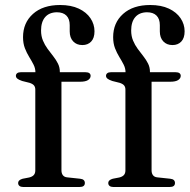

<svg xmlns="http://www.w3.org/2000/svg" viewBox="-20 -747 760 767"><path d="M225.5 -66.5Q225.5 -54.5 231.2 -47Q237 -39.5 248.5 -38.5L300 -33Q310 -32 314.5 -27.5Q319 -23 319 -16Q319 0 298 0H72.5Q63 0 57.8 -4.2Q52.5 -8.5 52.5 -15.5Q52.5 -22 57 -26.2Q61.5 -30.5 70.5 -33L96.5 -38Q109 -41 115 -47.8Q121 -54.5 121 -66V-389Q121 -399 116.2 -405.2Q111.5 -411.5 98.5 -416L68.5 -423.5Q54 -428.5 48.8 -433.2Q43.5 -438 43.5 -444Q43.5 -450.5 48.5 -454.5Q53.5 -458.5 63 -458.5H144.5L121.5 -441.5V-458Q121.5 -474 114 -488.8Q106.5 -503.5 96.8 -519.2Q87 -535 79.5 -554.2Q72 -573.5 72 -598.5Q72 -656 111.8 -691.5Q151.5 -727 220 -727Q264 -727 294.8 -712.5Q325.5 -698 341.5 -674Q357.5 -650 357.5 -622Q357.5 -595 344.2 -581Q331 -567 309 -567Q286 -567 272.2 -581.8Q258.5 -596.5 258.5 -621.5V-646.5Q258.5 -671.5 245.2 -684.8Q232 -698 207 -698Q176.5 -697.5 160.2 -678.5Q144 -659.5 144 -625Q144 -603 151.5 -585Q159 -567 170.2 -551.8Q181.5 -536.5 192.8 -522.2Q204 -508 211.5 -493Q219 -478 219 -460.5V-440.5L205.5 -458.5H321.5Q331.5 -458.5 336.8 -454.8Q342 -451 342 -444Q342 -434 331.8 -427.2Q321.5 -420.5 300 -420.5H225.5ZM585.5 -66.5Q585.5 -54.5 591.2 -47Q597 -39.5 608.5 -38.5L660 -33Q670 -32 674.5 -27.5Q679 -23 679 -16Q679 0 658 0H432.5Q423 0 417.8 -4.2Q412.5 -8.5 412.5 -15.5Q412.5 -22 417 -26.2Q421.5 -30.5 430.5 -33L456.5 -38Q469 -41 475 -47.8Q481 -54.5 481 -66V-389Q481 -399 476.2 -405.2Q471.5 -411.5 458.5 -416L428.5 -423.5Q414 -428.5 408.8 -433.2Q403.5 -438 403.5 -444Q403.5 -450.5 408.5 -454.5Q413.5 -458.5 423 -458.5H504.5L481.5 -441.5V-458Q481.5 -474 474 -488.8Q466.5 -503.5 456.8 -519.2Q447 -535 439.5 -554.2Q432 -573.5 432 -598.5Q432 -656 471.8 -691.5Q511.5 -727 580 -727Q624 -727 654.8 -712.5Q685.5 -698 701.5 -674Q717.5 -650 717.5 -622Q717.5 -595 704.2 -581Q691 -567 669 -567Q646 -567 632.2 -581.8Q618.5 -596.5 618.5 -621.5V-646.5Q618.5 -671.5 605.2 -684.8Q592 -698 567 -698Q536.5 -697.5 520.2 -678.5Q504 -659.5 504 -625Q504 -603 511.5 -585Q519 -567 530.2 -551.8Q541.5 -536.5 552.8 -522.2Q564 -508 571.5 -493Q579 -478 579 -460.5V-440.5L565.5 -458.5H681.5Q691.5 -458.5 696.8 -454.8Q702 -451 702 -444Q702 -434 691.8 -427.2Q681.5 -420.5 660 -420.5H585.5Z"/></svg>

Font: Fraunces 24pt
Style: Regular
Weight: 400
Version: Version 1.000;[b76b70a41]